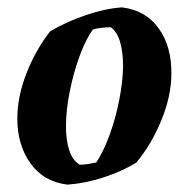

<svg xmlns="http://www.w3.org/2000/svg" viewBox="-20 -492 512 521"><path d="M163 9Q98 1 62.5 -49Q27 -99 27 -170Q27 -230 52 -293.5Q77 -357 116 -407Q160 -433 213 -451Q266 -469 311 -472Q376 -464 411 -414.5Q446 -365 445 -292Q445 -232 418 -166Q391 -100 350 -51Q312 -27 260.5 -10.5Q209 6 163 9ZM196 -45Q207 -45 219.5 -47Q232 -49 241 -51Q260 -79 276.5 -123.5Q293 -168 303 -218Q313 -268 314 -311Q314 -348 306.5 -376Q299 -404 281 -418Q253 -418 232 -412Q212 -384 195.5 -338.5Q179 -293 169 -242.5Q159 -192 159 -149Q159 -113 167.5 -85.5Q176 -58 196 -45Z"/></svg>

Font: Labrada
Style: Bold Italic
Weight: 700
Italic angle: -7°
Designer: Mercedes Jáuregui
Foundry: Omnibus-Type Team
Version: Version 1.000; ttfautohint (v1.8.4.7-5d5b)